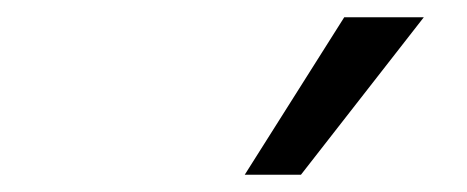

<svg xmlns="http://www.w3.org/2000/svg" viewBox="-20 -762 540 222"><path d="M263 -560 378 -742H470L328 -560Z"/></svg>

Font: Nunito Sans 7pt Condensed Medium
Style: Italic
Weight: 500
Width: 3
Italic angle: -9°
Designer: Vernon Adams
Foundry: Vernon Adams
Version: Version 3.101;gftools[0.9.27]